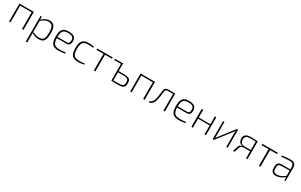

<svg xmlns="http://www.w3.org/2000/svg" viewBox="305 -2371 6976 4456"><g transform="rotate(30 3793.5 -143.0)"><path d="M477 -482V0H437V-482ZM129 -482V0H90V-482ZM445 -482V-448H124V-482Z M894 -494Q988 -494 1027 -434.5Q1066 -375 1066 -240Q1066 -148 1048 -92.5Q1030 -37 991 -12.5Q952 12 890 12Q841 12 792 -1.5Q743 -15 693 -42L694 -69Q752 -47 795 -35.5Q838 -24 884 -24Q935 -24 966 -44.5Q997 -65 1011 -112.5Q1025 -160 1025 -240Q1025 -320 1011 -368Q997 -416 967 -437Q937 -458 887 -458Q841 -458 797 -435.5Q753 -413 694 -364L693 -396Q727 -428 760 -450Q793 -472 826.5 -483Q860 -494 894 -494ZM689 -482 695 -391 698 -385V-56L694 -44Q697 -17 697.5 5Q698 27 698 53V208H658V-482Z M1410 -494Q1508 -494 1555.5 -458.5Q1603 -423 1604 -352Q1606 -288 1582 -254.5Q1558 -221 1498 -221H1218V-254H1492Q1533 -254 1549 -280Q1565 -306 1564 -350Q1563 -407 1525.5 -432.5Q1488 -458 1412 -458Q1348 -458 1310.5 -438Q1273 -418 1257 -371Q1241 -324 1241 -245Q1241 -161 1260 -112.5Q1279 -64 1319 -44Q1359 -24 1423 -24Q1470 -24 1514 -28Q1558 -32 1588 -36L1593 -8Q1576 -2 1544.5 2.5Q1513 7 1479 9.5Q1445 12 1418 12Q1340 12 1292 -13.5Q1244 -39 1222 -95Q1200 -151 1200 -243Q1200 -336 1221 -391Q1242 -446 1288.5 -470Q1335 -494 1410 -494Z M1952 -494Q1971 -494 1995.5 -492.5Q2020 -491 2045.5 -487Q2071 -483 2092 -475L2085 -448Q2057 -454 2020 -456Q1983 -458 1958 -458Q1890 -458 1849 -438.5Q1808 -419 1789.5 -372Q1771 -325 1771 -241Q1771 -157 1789.5 -109.5Q1808 -62 1849 -43Q1890 -24 1958 -24Q1973 -24 1997 -25Q2021 -26 2048 -28.5Q2075 -31 2098 -35L2103 -7Q2069 1 2029.5 6.5Q1990 12 1952 12Q1871 12 1822 -12.5Q1773 -37 1751.5 -93Q1730 -149 1730 -241Q1730 -334 1751.5 -389.5Q1773 -445 1822 -469.5Q1871 -494 1952 -494Z M2404 -482V0H2363V-482ZM2592 -482V-447H2175V-482Z M3016 -276Q3085 -276 3124 -262Q3163 -248 3179.5 -217.5Q3196 -187 3196 -135Q3196 -80 3178 -49.5Q3160 -19 3121.5 -6.5Q3083 6 3020 6Q2976 6 2944.5 5.5Q2913 5 2887 3.5Q2861 2 2831 0L2842 -30Q2860 -29 2905.5 -28.5Q2951 -28 3016 -28Q3066 -28 3096 -36.5Q3126 -45 3140 -68.5Q3154 -92 3154 -136Q3154 -196 3125.5 -220Q3097 -244 3016 -244H2842V-276ZM2870 -482V0H2831V-482ZM2650 -482H2852V-448H2650Z M3724 -482V0H3684V-482ZM3376 -482V0H3337V-482ZM3692 -482V-448H3371V-482Z M4253 -482V-449H4086Q4051 -449 4035 -432.5Q4019 -416 4015 -381Q4010 -334 4003.5 -282Q3997 -230 3987 -181Q3977 -132 3958 -93Q3947 -69 3930.5 -48.5Q3914 -28 3891.5 -14.5Q3869 -1 3841 5L3836 -27Q3861 -37 3877.5 -49.5Q3894 -62 3905 -77Q3916 -92 3923 -107Q3938 -137 3946.5 -175Q3955 -213 3961 -252.5Q3967 -292 3970.5 -327.5Q3974 -363 3977 -386Q3983 -433 4007.5 -457.5Q4032 -482 4083 -482ZM4266 -482V0H4227V-482Z M4633 -494Q4731 -494 4778.5 -458.5Q4826 -423 4827 -352Q4829 -288 4805 -254.5Q4781 -221 4721 -221H4441V-254H4715Q4756 -254 4772 -280Q4788 -306 4787 -350Q4786 -407 4748.5 -432.5Q4711 -458 4635 -458Q4571 -458 4533.5 -438Q4496 -418 4480 -371Q4464 -324 4464 -245Q4464 -161 4483 -112.5Q4502 -64 4542 -44Q4582 -24 4646 -24Q4693 -24 4737 -28Q4781 -32 4811 -36L4816 -8Q4799 -2 4767.5 2.5Q4736 7 4702 9.5Q4668 12 4641 12Q4563 12 4515 -13.5Q4467 -39 4445 -95Q4423 -151 4423 -243Q4423 -336 4444 -391Q4465 -446 4511.5 -470Q4558 -494 4633 -494Z M5017 -482V0H4977V-482ZM5337 -273V-241H5011V-273ZM5367 -482V0H5328V-482Z M5949 -482V0H5911V-375Q5911 -389 5911.5 -402.5Q5912 -416 5912 -430H5911Q5905 -419 5897 -407.5Q5889 -396 5881 -385L5582 0H5547V-482H5585V-110Q5585 -95 5585 -81Q5585 -67 5584 -52H5585Q5593 -64 5602 -76.5Q5611 -89 5619 -99L5915 -482Z M6277 -485Q6326 -485 6359 -484.5Q6392 -484 6419.5 -482.5Q6447 -481 6479 -478L6467 -447Q6454 -449 6402 -450Q6350 -451 6278 -451Q6208 -451 6181.5 -420.5Q6155 -390 6155 -343Q6155 -285 6185 -254Q6215 -223 6289 -223H6468L6470 -191Q6463 -191 6438 -191Q6413 -191 6374.5 -191Q6336 -191 6288 -191Q6240 -191 6211.5 -174.5Q6183 -158 6174 -129L6135 0H6092L6137 -141Q6144 -161 6158 -174.5Q6172 -188 6191.5 -195Q6211 -202 6233 -205V-208Q6192 -211 6166 -229Q6140 -247 6127.5 -278Q6115 -309 6115 -349Q6115 -377 6123.5 -401.5Q6132 -426 6150.5 -444.5Q6169 -463 6200.5 -474Q6232 -485 6277 -485ZM6479 -478V0H6440V-478Z M6828 -482V0H6787V-482ZM7016 -482V-447H6599V-482Z M7358 -494Q7402 -494 7434 -480Q7466 -466 7482.5 -435.5Q7499 -405 7499 -354V0H7469L7461 -106L7460 -113V-354Q7459 -400 7437 -429Q7415 -458 7353 -458Q7302 -458 7243.5 -453.5Q7185 -449 7131 -443L7127 -473Q7160 -478 7195.5 -482.5Q7231 -487 7271.5 -490.5Q7312 -494 7358 -494ZM7474 -293 7473 -261 7232 -258Q7190 -257 7169 -236Q7148 -215 7148 -175V-121Q7148 -76 7172 -53.5Q7196 -31 7242 -30Q7278 -29 7320.5 -42.5Q7363 -56 7402.5 -80Q7442 -104 7470 -133V-98Q7457 -82 7433 -64.5Q7409 -47 7377.5 -30.5Q7346 -14 7310.5 -3.5Q7275 7 7238 7Q7198 7 7168.5 -7.5Q7139 -22 7123.5 -50Q7108 -78 7108 -118V-178Q7108 -233 7139 -263Q7170 -293 7228 -293Z"/></g></svg>

Font: Exo 2 ExtraLight
Style: Regular
Weight: 250
Designer: Natanael Gama
Foundry: Natanael Gama
Version: Version 2.010